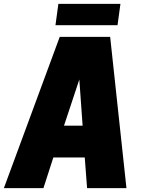

<svg xmlns="http://www.w3.org/2000/svg" viewBox="-60 -970 730 990"><path d="M508 -780 592 0H389L377 -158H215L164 0H-40L248 -780ZM241 -950H561L546 -840H226ZM270 -322H366L349 -560Z"/></svg>

Font: Tanohe Sans Black
Style: Italic
Weight: 900
Designer: Village Type and Design LLC & Cristiano Sobral
Foundry: Cooper Hewitt Smithsonian Design Museum
Version: Version 1.00;January 12, 2020;FontCreator 12.0.0.2547 64-bit